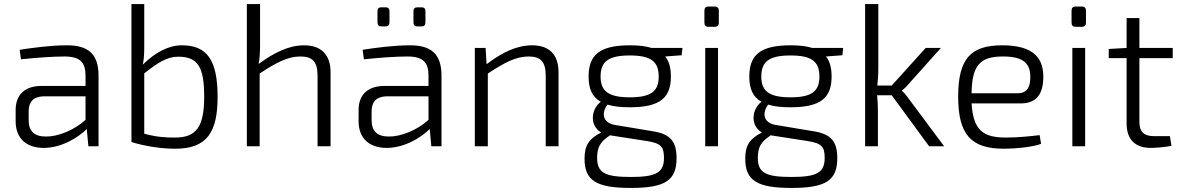

<svg xmlns="http://www.w3.org/2000/svg" viewBox="-20 -720 5817 945"><path d="M83 -428C157 -436 240 -442 298 -442C378 -442 401 -409 401 -348V-297H184C103 -297 57 -254 57 -179V-123C57 -38 111 8 195 8C285 8 367 -45 407 -85L415 0H465V-348C465 -459 409 -497 310 -497C228 -497 143 -485 77 -475ZM121 -171C121 -218 143 -244 194 -246H401V-130C344 -78 263 -47 206 -48C149 -48 121 -74 121 -129Z M690 -700H627V-21C694 0 775 12 843 12C1000 12 1051 -71 1051 -243C1051 -426 998 -497 875 -497C810 -497 745 -463 683 -402C690 -436 690 -465 690 -506ZM690 -359C755 -410 801 -441 857 -441C955 -441 985 -389 985 -243C985 -95 945 -43 842 -43C794 -42 744 -47 690 -62Z M1260 -700H1195V0H1258V-358C1341 -413 1397 -442 1459 -442C1518 -442 1543 -416 1543 -347V0H1607V-364C1607 -451 1561 -497 1476 -497C1403 -497 1330 -462 1253 -405C1258 -431 1260 -464 1260 -499Z M1879 -590C1891 -590 1897 -597 1897 -610V-665C1897 -677 1891 -684 1879 -684H1856C1844 -684 1838 -677 1838 -665V-610C1838 -597 1844 -590 1856 -590ZM2056 -590C2068 -590 2074 -597 2074 -610V-665C2074 -677 2068 -684 2056 -684H2034C2021 -684 2015 -677 2015 -665V-610C2015 -597 2021 -590 2034 -590ZM1771 -428C1845 -436 1928 -442 1986 -442C2066 -442 2089 -409 2089 -348V-297H1872C1791 -297 1745 -254 1745 -179V-123C1745 -38 1799 8 1883 8C1973 8 2055 -45 2095 -85L2103 0H2153V-348C2153 -459 2097 -497 1998 -497C1916 -497 1831 -485 1765 -475ZM1809 -171C1809 -218 1831 -244 1882 -246H2089V-130C2032 -78 1951 -47 1894 -48C1837 -48 1809 -74 1809 -129Z M2370 -484H2317V0H2381V-358C2463 -412 2519 -442 2582 -442C2641 -442 2666 -416 2666 -347V0H2729V-364C2729 -451 2684 -497 2599 -497C2525 -497 2452 -463 2375 -404Z M3335 -448 3339 -484H3187C3159 -493 3124 -497 3080 -497C2930 -497 2877 -449 2877 -343C2877 -284 2894 -243 2937 -219C2889 -183 2880 -102 2939 -68C2877 -36 2857 -3 2857 61C2857 169 2915 205 3085 205C3252 205 3310 169 3310 59C3310 -20 3283 -60 3193 -74L3007 -105C2942 -116 2941 -168 2970 -205C2999 -196 3035 -192 3080 -192C3229 -192 3282 -239 3282 -343C3282 -385 3274 -418 3254 -442ZM3080 -241C2974 -241 2936 -272 2936 -343C2936 -416 2973 -447 3080 -447C3186 -447 3222 -416 3222 -343C3222 -272 3186 -241 3080 -241ZM2982 -54 3163 -26C3233 -15 3248 2 3248 57C3248 130 3209 151 3085 151C2958 151 2919 131 2919 57C2919 5 2934 -21 2978 -51Z M3468 -688C3453 -688 3447 -681 3447 -667V-609C3447 -595 3453 -588 3468 -588H3497C3511 -588 3518 -595 3518 -609V-667C3518 -681 3511 -688 3497 -688ZM3514 0V-484H3451V0Z M4126 -448 4130 -484H3978C3950 -493 3915 -497 3871 -497C3721 -497 3668 -449 3668 -343C3668 -284 3685 -243 3728 -219C3680 -183 3671 -102 3730 -68C3668 -36 3648 -3 3648 61C3648 169 3706 205 3876 205C4043 205 4101 169 4101 59C4101 -20 4074 -60 3984 -74L3798 -105C3733 -116 3732 -168 3761 -205C3790 -196 3826 -192 3871 -192C4020 -192 4073 -239 4073 -343C4073 -385 4065 -418 4045 -442ZM3871 -241C3765 -241 3727 -272 3727 -343C3727 -416 3764 -447 3871 -447C3977 -447 4013 -416 4013 -343C4013 -272 3977 -241 3871 -241ZM3773 -54 3954 -26C4024 -15 4039 2 4039 57C4039 130 4000 151 3876 151C3749 151 3710 131 3710 57C3710 5 3725 -21 3769 -51Z M4369 -251 4553 0H4627L4449 -239C4441 -251 4427 -267 4419 -273V-275C4427 -280 4441 -293 4449 -303L4611 -484H4536L4369 -299H4298C4301 -326 4303 -351 4303 -382V-700H4238V0H4301V-170C4301 -196 4300 -223 4297 -251Z M5004 -211C5083 -211 5116 -259 5115 -346C5114 -446 5052 -497 4913 -497C4759 -497 4696 -433 4696 -244C4696 -58 4759 12 4921 12C4976 12 5063 4 5104 -12L5097 -55C5051 -49 4987 -43 4930 -43C4819 -43 4770 -79 4762 -211ZM4762 -261C4764 -398 4803 -442 4916 -442C5010 -442 5050 -413 5051 -345C5052 -297 5039 -261 4989 -261Z M5275 -688C5260 -688 5254 -681 5254 -667V-609C5254 -595 5260 -588 5275 -588H5304C5318 -588 5325 -595 5325 -609V-667C5325 -681 5318 -688 5304 -688ZM5321 0V-484H5258V0Z M5738 -50H5659C5611 -50 5588 -71 5588 -120V-434H5752V-484H5588V-631H5525V-484L5437 -479V-434H5525V-113C5525 -35 5565 8 5645 8C5666 8 5716 4 5746 -2Z"/></svg>

Font: SnT
Style: Regular
Weight: 300
Designer: Natanael Gama
Version: Version 1.001;PS 001.001;hotconv 1.0.70;makeotf.lib2.5.58329